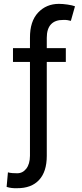

<svg xmlns="http://www.w3.org/2000/svg" viewBox="-20 -780 427 1004"><path d="M324.2 -528.3V-456.1H224.6V35.2Q224.6 117.7 184.3 161.1Q144 204.6 69.3 204.1Q54.7 204.6 41.5 203.1Q28.3 201.7 14.6 197.3L21.5 121.1Q28.8 124 45.9 125.2Q63 126.5 69.3 126Q98.1 126.5 117.2 102.3Q136.2 78.1 136.7 35.2V-456.1H47.9V-528.3H136.7V-582Q136.2 -668.5 179.2 -714.1Q222.2 -759.8 288.1 -759.8Q308.6 -759.8 333.5 -756.1Q358.4 -752.4 372.1 -747.1L350.6 -670.9Q343.3 -672.9 333.7 -674.6Q324.2 -676.3 311.5 -675.8Q268.6 -676.3 246.6 -652.8Q224.6 -629.4 224.6 -582V-528.3Z"/></svg>

Font: Inter
Style: Regular
Weight: 400
Designer: Rasmus Andersson
Foundry: rsms
Version: Version 4.000;git-8c9346024